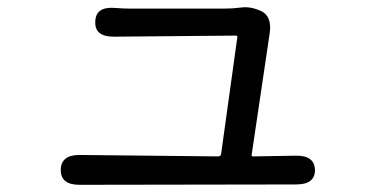

<svg xmlns="http://www.w3.org/2000/svg" viewBox="-20 -522 1040 534"><path d="M201 -8Q149 -8 149 -49Q149 -91 201 -91L587 -87Q594 -87 595 -94L640 -418Q641 -423 636 -423L296 -420Q243 -420 245 -462Q246 -504 299 -500Q322 -498 347 -498H602Q626 -498 650 -501Q676 -505 707 -491Q737 -476 730 -429L680 -92Q679 -87 684 -87L803 -89Q855 -90 856 -49Q856 -9 804 -9Z"/></svg>

Font: Resource Han Rounded JP
Style: Regular
Weight: 400
Designer: Cyano Hao (round all glyphs); Ryoko NISHIZUKA 西塚涼子 (kana, bopomofo & ideographs); Paul D. Hunt (Latin, Greek & Cyrillic)
Foundry: Cyano Hao
Version: 0.990